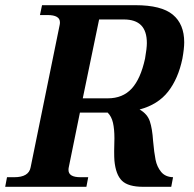

<svg xmlns="http://www.w3.org/2000/svg" viewBox="-43 -720 747 740"><path d="M495 -298Q525 -281 534.5 -252.5Q544 -224 547 -177Q551 -132 556.5 -104.5Q562 -77 578 -57.5Q594 -38 624 -37L617 0H509Q451 0 427 -23.5Q403 -47 398 -101Q397 -113 397 -138L398 -187Q398 -222 392.5 -246.5Q387 -271 372 -286H265L222 -75Q221 -71 221 -65Q221 -37 267 -37H297L290 0H-23L-16 -37H12Q68 -37 75 -75L187 -624Q188 -628 188 -634Q188 -662 140 -662H111L119 -700H479Q579 -700 623 -663.5Q667 -627 667 -557Q667 -533 660 -494Q644 -417 605 -367Q566 -317 495 -298ZM523 -554Q523 -600 501 -622.5Q479 -645 434 -645H339L276 -341H372Q430 -341 464.5 -378.5Q499 -416 516 -494Q523 -534 523 -554Z"/></svg>

Font: Taviraj SemiBold
Style: Italic
Weight: 600
Italic angle: -12°
Designer: Katatrad Team
Foundry: CadsonDemak
Version: Version 1.001